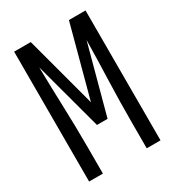

<svg xmlns="http://www.w3.org/2000/svg" viewBox="-178 -838 855 941"><g transform="rotate(-30 250.0 -367.5)"><path d="M48 0V-735H142L250 -332L358 -735H452V0H374V-147Q374 -262 378 -377Q382 -492 384 -607L280 -221H220L116 -607Q118 -492 122 -377Q126 -262 126 -147V0Z"/></g></svg>

Font: Iosevka Term
Style: Regular
Weight: 400
Monospace: yes
Designer: Belleve Invis
Foundry: Belleve Invis
Version: Version 30.0.1